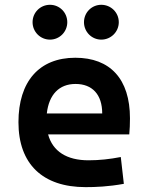

<svg xmlns="http://www.w3.org/2000/svg" viewBox="-20 -767 626 797"><path d="M335.4 9.8C376.5 9.8 429.7 7.8 494.1 -3.9L481.4 -115.2C436 -106.4 392.6 -101.6 347.2 -101.6C257.3 -101.6 198.7 -138.7 179.7 -209H516.6C518.6 -230 519.5 -251.5 519.5 -275.9C519.5 -439.5 437 -527.3 292.5 -527.3C142.6 -527.3 56.6 -428.7 56.6 -259.8C56.6 -85.9 157.2 9.8 335.4 9.8ZM174.3 -295.9C183.1 -374.5 225.6 -418.5 293.5 -418.5C362.8 -418.5 404.3 -375 404.3 -295.9ZM400.4 -602.5C440.4 -602.5 473.1 -634.8 473.1 -674.8C473.1 -715.3 440.4 -747.1 400.4 -747.1C360.8 -747.1 328.6 -715.3 328.6 -674.8C328.6 -634.8 360.8 -602.5 400.4 -602.5ZM187.5 -602.5C227.1 -602.5 259.3 -634.8 259.3 -674.8C259.3 -715.3 227.1 -747.1 187.5 -747.1C147.5 -747.1 115.2 -715.3 115.2 -674.8C115.2 -634.8 147.5 -602.5 187.5 -602.5Z"/></svg>

Font: Cascadia Code PL SemiBold
Style: Regular
Weight: 600
Monospace: yes
Designer: Aaron Bell
Foundry: Saja Typeworks
Version: Version 2404.023